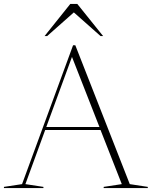

<svg xmlns="http://www.w3.org/2000/svg" viewBox="-28 -955 770 975"><path d="M631 -20 722.5 -6V0H498.5V-6L590.5 -20L482.5 -295H201.5L101 -20L192.5 -6V0H-8V-6L84 -20L343 -725H354.5ZM207 -310H477L337.5 -666ZM482.5 -772 347 -892 211.5 -772H198.5L329 -935H364.5L495.5 -772Z"/></svg>

Font: Newsreader 72pt ExtraLight
Style: Regular
Weight: 275
Designer: Hugues Gentile
Foundry: Production Type
Version: Version 1.003; ttfautohint (v1.8.3)